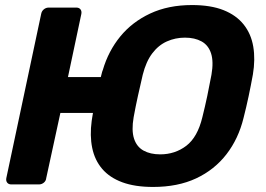

<svg xmlns="http://www.w3.org/2000/svg" viewBox="-20 -730 1054 760"><path d="M586 10Q514 10 464 -8.5Q414 -27 384.5 -61.5Q355 -96 345 -144.5Q335 -193 343 -252Q344 -260 345.5 -268Q347 -276 348 -283H219L163 -25Q162 -14 153.5 -7Q145 0 134 0H25Q14 0 8.5 -7Q3 -14 5 -25L143 -675Q145 -686 153.5 -693Q162 -700 173 -700H282Q293 -700 298.5 -693Q304 -686 302 -675L249 -425H379Q381 -431 382.5 -438.5Q384 -446 387 -453Q409 -528 456 -585.5Q503 -643 574.5 -676.5Q646 -710 740 -710Q814 -710 864.5 -690Q915 -670 944.5 -633Q974 -596 982.5 -545.5Q991 -495 981 -435Q973 -391 964 -348.5Q955 -306 944 -263Q924 -181 876.5 -119.5Q829 -58 756.5 -24Q684 10 586 10ZM614 -119Q673 -119 717.5 -153Q762 -187 781 -266Q792 -310 800.5 -350.5Q809 -391 817 -434Q826 -486 815.5 -518.5Q805 -551 778 -566Q751 -581 712 -581Q674 -581 640.5 -566Q607 -551 582.5 -518.5Q558 -486 545 -434Q535 -391 526 -350.5Q517 -310 509 -266Q500 -214 510.5 -181.5Q521 -149 548 -134Q575 -119 614 -119Z"/></svg>

Font: Rubik Light SemiBold
Style: Italic
Weight: 600
Italic angle: -12°
Version: Version 2.104